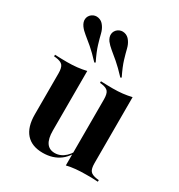

<svg xmlns="http://www.w3.org/2000/svg" viewBox="-163 -780 841 902"><g transform="rotate(30 257.0 -329.0)"><path d="M189.5 -416.1V-208.1H78.2V-348.4Q78.2 -379 68.1 -391.1Q58.1 -403.2 30.6 -406.5L20.2 -407.3V-416.1Q41.1 -415.3 56 -414.9Q71 -414.5 86.3 -414.5Q114.5 -414.5 140.3 -417.3Q166.1 -420.2 189.5 -425.8ZM189.5 -208.1V-102.4Q189.5 -58.9 204.4 -37.1Q219.4 -15.3 249.2 -15.3Q280.6 -15.3 306 -39.1Q331.5 -62.9 349.2 -111.3L351.6 -107.3Q330.6 -45.2 292.7 -16.5Q254.8 12.1 200 12.1Q140.3 12.1 109.3 -23Q78.2 -58.1 78.2 -125.8V-208.1ZM324.2 0V-208.1H435.5V-67.7Q435.5 -37.9 445.2 -25.8Q454.8 -13.7 483.1 -9.7L492.7 -8.9V0Q472.6 -1.6 457.7 -1.6Q442.7 -1.6 427.4 -1.6Q398.4 -1.6 373 0.8Q347.6 3.2 324.2 8.9ZM435.5 -416.1V-208.1H324.2V-348.4Q324.2 -379 314.5 -391.1Q304.8 -403.2 278.2 -406.5L269.4 -407.3V-416.1Q290.3 -415.3 305.2 -414.9Q320.2 -414.5 333.9 -414.5Q362.1 -414.5 387.1 -417.3Q412.1 -420.2 435.5 -425.8ZM198.4 -476.6Q164.5 -512.9 139.9 -533.9Q115.3 -554.8 98 -568.5Q80.6 -582.3 69.4 -597.6Q56.5 -616.1 58.5 -633.1Q60.5 -650 75 -661.3Q91.1 -672.6 110.1 -668.5Q129 -664.5 141.1 -646.8Q152.4 -631.5 157.7 -609.7Q162.9 -587.9 172.2 -556.9Q181.5 -525.8 204 -479.8ZM339.5 -476.6Q305.6 -512.9 281 -533.9Q256.5 -554.8 239.5 -568.5Q222.6 -582.3 210.5 -597.6Q197.6 -616.1 199.6 -633.1Q201.6 -650 216.1 -661.3Q232.3 -672.6 251.2 -668.5Q270.2 -664.5 282.3 -646.8Q293.5 -631.5 298.8 -609.7Q304 -587.9 313.3 -556.9Q322.6 -525.8 345.2 -479.8Z"/></g></svg>

Font: Playfair 144pt SemiCondensed
Style: Bold
Weight: 700
Width: 4
Designer: Claus Eggers Sørensen
Foundry: Claus Eggers Sørensen
Version: Version 2.203